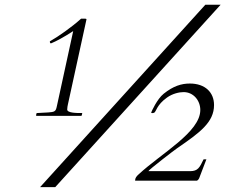

<svg xmlns="http://www.w3.org/2000/svg" viewBox="-20 -751 937 798"><path d="M146.5 26.9H209.5L897 -731.4H833.5ZM134.8 -281.2C132.3 -281.2 131.8 -280.3 131.3 -278.8L129.9 -271.5C129.9 -270.5 130.4 -269.5 132.3 -269.5H317.4C319.3 -269.5 319.8 -271 319.8 -272L321.8 -279.8C321.8 -280.8 321.3 -281.2 319.8 -281.2C298.8 -281.2 259.3 -281.2 259.3 -295.9C259.3 -302.7 261.2 -313 262.2 -316.9L338.9 -668C339.4 -668.9 339.4 -669.4 339.4 -670.4C339.4 -671.9 338.4 -673.3 334 -673.3H316.9C276.9 -637.2 222.7 -599.6 191.9 -582C189.5 -580.6 187.5 -580.1 187 -577.6C187 -577.6 188 -570.8 190.9 -570.8C191.9 -570.8 192.9 -571.3 193.4 -571.3C236.8 -589.4 285.2 -623 284.2 -621.6L216.3 -309.6C213.9 -298.3 211.9 -291.5 205.1 -288.1C194.8 -283.2 175.8 -283.7 134.8 -281.2ZM548.3 0H798.3C803.2 -2.4 805.7 -5.9 807.6 -9.8L837.9 -88.9H826.2C809.6 -54.7 802.7 -39.6 770 -39.6H596.7C597.7 -44.9 703.6 -126.5 717.3 -135.7C811.5 -200.2 869.6 -243.2 869.6 -314.5C869.6 -366.7 833 -403.8 769 -403.8C734.4 -403.8 700.2 -393.6 660.2 -361.3C632.8 -339.4 609.4 -287.1 608.4 -283.2C608.4 -281.7 610.4 -280.8 612.3 -280.8C615.7 -280.8 620.6 -282.2 621.1 -282.7C629.4 -287.1 630.9 -314.9 674.3 -345.7C697.8 -362.3 725.1 -368.2 743.2 -368.2C784.2 -368.2 812.5 -333 812.5 -293.9C812.5 -201.7 651.4 -114.7 555.7 -25.9C547.4 -18.6 541.5 -10.7 541.5 -1C541.5 0 542.5 0 542.5 0Z"/></svg>

Font: Cardo
Style: Italic
Weight: 400
Designer: David J. Perry
Foundry: David J. Perry
Version: Version 0.99